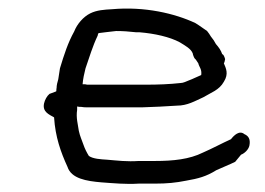

<svg xmlns="http://www.w3.org/2000/svg" viewBox="-20 -493 632 458"><path d="M85 -246C81 -226 97 -220 109 -213C112 -166 125 -130 141 -95C150 -67 186 -61 222 -58C250 -56 280 -53 311 -55H350C378 -55 399 -57 424 -62C453 -67 472 -72 496 -87C511 -94 527 -100 541 -107C546 -113 551 -119 555 -124C563 -127 573 -136 575 -146C578 -162 572 -169 563 -173C551 -183 538 -170 531 -161C509 -151 487 -139 464 -129C432 -113 393 -109 350 -109H311C283 -107 260 -110 236 -112C220 -113 202 -114 192 -121C187 -129 182 -139 179 -148C175 -160 171 -167 168 -181C166 -196 161 -212 164 -231V-239C167 -238 171 -238 174 -238C179 -237 183 -237 186 -237H320C348 -238 375 -239 402 -241C427 -241 445 -252 465 -261C483 -272 503 -278 514 -298C526 -317 519 -330 514 -342C516 -345 516 -348 517 -352C515 -359 513 -363 510 -364C507 -373 502 -380 495 -388C492 -394 488 -400 483 -406C481 -410 477 -415 474 -419C465 -425 456 -432 446 -438C397 -461 325 -478 247 -471C229 -470 211 -469 195 -461C179 -453 164 -436 157 -418C142 -391 133 -363 123 -330L119 -304C117 -297 115 -290 115 -283C114 -280 115 -278 114 -275L98 -269C92 -264 87 -255 85 -246ZM177 -292C178 -305 181 -318 184 -330C193 -356 201 -383 213 -408C213 -410 214 -412 215 -414C228 -416 242 -417 257 -419C273 -419 287 -418 305 -416H313C349 -413 385 -405 409 -392C420 -385 436 -377 440 -365V-364C442 -357 444 -353 447 -351L453 -342C455 -333 462 -328 460 -314C450 -310 441 -305 430 -301C425 -299 417 -295 411 -295C384 -292 356 -291 329 -291H190C189 -291 186 -291 183 -292Z"/></svg>

Font: Scribbler
Style: Ita
Weight: 400
Designer: Mew Too
Foundry: Cannot Into Space Fonts
Version: Version 1.001